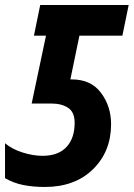

<svg xmlns="http://www.w3.org/2000/svg" viewBox="-32 -734 532 764"><path d="M410 -240Q410 -311 370 -364.5Q330 -418 254 -418H248L284 -592H455L480 -714H128L103 -592H151L94 -322H173Q213 -322 239 -305Q265 -288 265 -245Q265 -184 232.5 -149Q200 -114 137 -114Q99 -114 57 -127.5Q15 -141 -12 -164V-25Q23 -5 62 2.5Q101 10 146 10Q266 10 338 -60.5Q410 -131 410 -240Z"/></svg>

Font: Noto Sans UI Condensed ExtraBold
Style: Italic
Weight: 800
Width: 3
Designer: Monotype Design Team
Foundry: Monotype Imaging Inc.
Version: 1.001